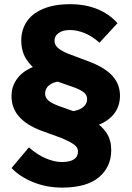

<svg xmlns="http://www.w3.org/2000/svg" viewBox="-20 -736 616 899"><path d="M388 -272Q388 -289.6 374.9 -301.4Q361.8 -313.2 331 -325.4L248.2 -354.4Q199.4 -374.8 162.3 -399.4Q125.2 -424 102.4 -460.2Q79.6 -496.4 79.6 -547.4Q79.6 -594.8 104.1 -633.1Q128.6 -671.4 180.4 -693.9Q232.2 -716.4 308.8 -716.4Q380.2 -716.4 436.9 -692.9Q493.6 -669.4 530 -627.4L446 -536.2Q409.2 -568 374.6 -581.7Q340 -595.4 307.4 -595.4Q273.8 -595.4 254.5 -581.4Q235.2 -567.4 235.2 -545.8Q235.2 -526.4 250.5 -512.4Q265.8 -498.4 297.4 -485.2Q304.6 -482.2 314.4 -478.8L399 -447Q472.4 -419.2 507.7 -379.2Q543 -339.2 541.8 -284Q540.2 -218.6 489.3 -178.4Q438.4 -138.2 349.4 -132.2L308 -213.4Q348 -217.6 368 -233.3Q388 -249 388 -272ZM34 50.6 115.2 -45.8Q156 -10.4 195.8 6.1Q235.6 22.6 269.4 22.6Q307.2 22.6 326.2 10.1Q345.2 -2.4 345.2 -27.2Q345.2 -44.6 328.4 -57.7Q311.6 -70.8 277.6 -85.4Q268.8 -90 257.4 -93.6L173 -124.2Q102.4 -151.2 68.1 -191.2Q33.8 -231.2 33.8 -286.4Q33.8 -327.6 56 -361.4Q78.2 -395.2 120.4 -416Q162.6 -436.8 219.8 -439.8L260.4 -355.4Q227.2 -351.6 209.2 -336.1Q191.2 -320.6 191.2 -297.6Q191.2 -279.2 205.9 -266Q220.6 -252.8 254.2 -240.2L323.4 -215.6Q383 -191.6 420.5 -168.6Q458 -145.6 479.4 -112.7Q500.8 -79.8 500.8 -33.2Q500.8 45.2 443.3 93.8Q385.8 142.4 270.4 142.4Q198.6 142.4 135.7 117.1Q72.8 91.8 34 50.6Z"/></svg>

Font: Easer Grotesk Variable
Style: Regular
Weight: 400
Designer: Boardeaser, Bonnie Shaver-Troup, Thomas Jockin
Foundry: Lexend
Version: Version 1.001;Glyphs 3.1.2 (3151)